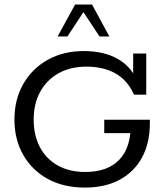

<svg xmlns="http://www.w3.org/2000/svg" viewBox="-20 -820 735 850"><path d="M355.6 10.4Q261 10.4 191 -28.2Q120.9 -66.8 82.4 -135Q43.9 -203.2 43.9 -290.4Q43.9 -379.4 82.7 -447.7Q121.5 -516 190.9 -555Q260.3 -594 351.2 -594Q443.3 -594 506 -556.4Q568.7 -518.9 593 -446.2L569.6 -457.8V-583H627.4V-401H573.2Q544.5 -465.1 491.1 -495Q437.8 -525 362.8 -525Q291 -525 238.5 -495.3Q186.1 -465.6 157.6 -413Q129.1 -360.4 129.1 -290.6Q129.1 -221.1 156.5 -168.9Q183.9 -116.6 235.3 -87.7Q286.7 -58.7 357.4 -58.7Q456.9 -58.7 508.8 -113.6Q560.6 -168.5 558.3 -271.3L595.1 -230.7H441.5V-290H643.4V-274.4Q643.4 -185.9 608.4 -122.1Q573.3 -58.2 509.2 -23.9Q445.1 10.4 355.6 10.4ZM235 -658.5 312.3 -799.8H387.6L464.2 -658.5H420.7L349.3 -766.3L278.6 -658.5Z"/></svg>

Font: Rokkitt SemiBold
Style: Regular
Weight: 600
Designer: Vernon Adams
Foundry: Vernon Adams
Version: Version 3.103